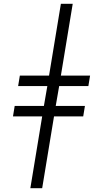

<svg xmlns="http://www.w3.org/2000/svg" viewBox="-20 -843 540 1006"><path d="M139 143 201 -233H48L57 -288H210L228 -392H75L84 -447H237L299 -823H361L299 -447H452L443 -392H290L272 -288H425L416 -233H263L201 143Z"/></svg>

Font: Iosevka SS18 Light
Style: Italic
Weight: 300
Italic angle: -9°
Monospace: yes
Designer: Belleve Invis
Foundry: Belleve Invis
Version: Version 25.1.1; ttfautohint (v1.8.4)